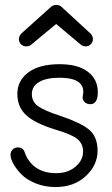

<svg xmlns="http://www.w3.org/2000/svg" viewBox="-20 -755 456 783"><path d="M57.1 -595.2Q57.1 -608.4 67.9 -619.1L188 -727.1Q197.3 -734.9 210 -734.9Q223.1 -734.9 231.9 -726.1L349.1 -618.2Q358.9 -608.4 358.9 -595.2Q358.9 -583.5 350.3 -574.7Q341.8 -565.9 330.1 -565.9Q316.4 -565.9 308.1 -574.2L209 -657.2L106 -571.8Q99.1 -565.9 86.9 -565.9Q74.7 -565.9 65.9 -574.2Q57.1 -582.5 57.1 -595.2ZM206.1 7.8Q162.6 7.8 125.7 -7.1Q88.9 -22 67.6 -43.7Q46.4 -65.4 34.7 -86.7Q22.9 -107.9 22.9 -124Q22.9 -136.7 31.7 -145.3Q40.5 -153.8 53.2 -153.8Q75.2 -153.8 81.1 -132.8Q95.7 -92.3 128.2 -70.6Q160.6 -48.8 209 -48.8Q256.3 -48.8 287.6 -75Q318.8 -101.1 318.8 -137.2Q318.8 -168.5 295.9 -187.7Q272.9 -207 204.1 -227.1Q122.6 -252.4 86.7 -285.4Q50.8 -318.4 50.8 -372.1Q50.8 -426.3 95.5 -459.7Q140.1 -493.2 223.1 -493.2Q297.9 -493.2 338.4 -462.4Q378.9 -431.6 378.9 -378.9Q378.9 -330.1 348.1 -330.1Q335 -330.1 325.9 -338.1Q316.9 -346.2 316.9 -357.9Q316.9 -361.8 318.4 -368.7Q319.8 -375.5 319.8 -379.9Q319.8 -438 223.1 -438Q168.5 -438 139.2 -420.4Q109.9 -402.8 109.9 -371.1Q109.9 -340.3 135.3 -322Q160.6 -303.7 224.1 -283.2Q312.5 -253.4 345.2 -224.6Q377.9 -195.8 377.9 -140.1Q377.9 -82 330.1 -37.1Q282.2 7.8 206.1 7.8Z"/></svg>

Font: Comic Neue
Style: Regular
Weight: 400
Designer: Craig Rozynski
Foundry: Craig Rozynski
Version: Version 2.003;hotconv 1.0.109;makeotfexe 2.5.65596